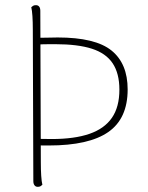

<svg xmlns="http://www.w3.org/2000/svg" viewBox="-20 -715 574 743"><path d="M169 -152Q155 -152 144.5 -152Q134 -152 123 -153L116 -179Q126 -178 138.5 -177.5Q151 -177 180 -177Q268 -177 326 -197Q384 -217 413 -259Q442 -301 442 -368Q442 -431 416 -470Q390 -509 335.5 -526.5Q281 -544 194 -544Q186 -544 171 -544Q156 -544 142 -543.5Q128 -543 122 -542L123 -568Q130 -569 145 -569Q160 -569 176.5 -569.5Q193 -570 203 -570Q349 -570 411.5 -519.5Q474 -469 474 -369Q474 -256 399 -204Q324 -152 169 -152ZM126 8Q118 8 113.5 2Q109 -4 109 -14L107 -600Q107 -630 105.5 -652.5Q104 -675 101 -687Q104 -690 108 -692.5Q112 -695 119 -695Q127 -695 131.5 -689.5Q136 -684 136 -673L138 -87Q138 -57 139.5 -34.5Q141 -12 144 0Q141 3 137 5.5Q133 8 126 8Z"/></svg>

Font: Arima Thin
Style: Regular
Weight: 100
Designer: Joana Correia and Natanael Gama
Foundry: NDISCOVER
Version: Version 1.101;gftools[0.9.23]